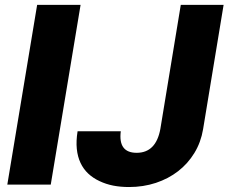

<svg xmlns="http://www.w3.org/2000/svg" viewBox="-20 -747 925 777"><path d="M294 -215.9H468.8Q457.7 -128.6 533 -128.6Q611.2 -128.6 628.9 -225.1L711.6 -727.3H884.9L801.8 -223.7Q793 -171.2 766.7 -128Q740.4 -84.9 701 -54.3Q661.6 -23.8 610.8 -6.9Q560 9.9 502.1 9.9Q467.7 9.9 438 4.1Q408.4 -1.8 382.5 -14.2Q356.5 -26.3 337 -44.6Q317.5 -62.9 305.8 -87.9Q294 -112.9 290.8 -144.7Q287.6 -176.5 294 -215.9ZM130.3 -727.3H306.1L185.4 0H9.6Z"/></svg>

Font: Inter P Extra Bold
Style: Italic
Weight: 800
Italic angle: 9.39999°
Designer: Rasmus Andersson
Foundry: rsms
Version: Version 3.018;git-588b23468